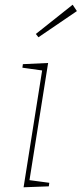

<svg xmlns="http://www.w3.org/2000/svg" viewBox="-20 -792 346 814"><path d="M80 2 160 -502 168 -492 75 -505 77 -520 184 -525 104 -22 99 -29 189 -17 187 -2ZM143 -634 132 -648 288 -772 306 -745Z"/></svg>

Font: Bitter Thin Thin
Style: Italic
Weight: 250
Italic angle: -9°
Version: Version 2.002